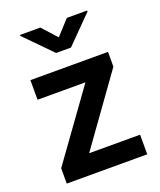

<svg xmlns="http://www.w3.org/2000/svg" viewBox="-139 -837 772 925"><g transform="rotate(-20 247.0 -375.0)"><path d="M285.2 -608.9H209L75.2 -745.1V-750H179.2L247.1 -675.3L315.4 -750H419.4V-744.6ZM193.4 -100.6H454.6V0H42V-78.6L293.5 -427.7H47.9V-528.3H445.8V-452.6Z"/></g></svg>

Font: Robert Sans
Style: Bold
Weight: 700
Designer: Christian Robertson (extended by Adam Twardoch)
Foundry: Google
Version: Version 12.135;April 2, 2019;FontCreator 11.5.0.2425 64-bit;